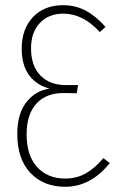

<svg xmlns="http://www.w3.org/2000/svg" viewBox="-20 -713 466 743"><path d="M224.1 -692.9Q272 -692.9 311.5 -671.9Q351.1 -650.9 388.2 -608.9L366.2 -588.9Q301.3 -660.2 225.1 -660.2Q168 -660.2 134 -623.8Q100.1 -587.4 100.1 -525.9Q100.1 -458 136.5 -420.9Q172.9 -383.8 233.9 -383.8H282.2L276.9 -352.1L231 -353Q160.2 -354.5 121.6 -312.7Q83 -271 83 -193.8Q83 -110.8 123.8 -66.4Q164.6 -22 231.9 -22Q276.4 -22 311.8 -42Q347.2 -62 379.9 -101.1L404.8 -82Q331.5 9.8 231.9 9.8Q148.9 9.8 97.9 -43.7Q46.9 -97.2 46.9 -194.8Q46.9 -273.4 82.5 -318.1Q118.2 -362.8 171.9 -370.1Q122.1 -382.8 93 -421.6Q64 -460.4 64 -524.9Q64 -600.6 107.4 -646.7Q150.9 -692.9 224.1 -692.9Z"/></svg>

Font: Fira Sans Compressed UltraLight
Style: Regular
Weight: 200
Width: 1
Designer: Carrois Corporate & Edenspiekermann AG
Foundry: Carrois Corporate GbR & Edenspiekermann AG
Version: Version 4.203;PS 004.203;hotconv 1.0.88;makeotf.lib2.5.64775